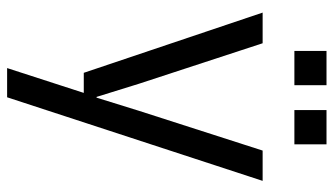

<svg xmlns="http://www.w3.org/2000/svg" viewBox="-214 -500 915 526"><g transform="rotate(90 243.0 -237.5)"><path d="M235 -10H180L15 -500H99L210 -161L246 -45H248L284 -161L393 -500H476L247 200H167ZM120 -675H214V-587H120ZM282 -675H376V-587H282Z"/></g></svg>

Font: CyStack Display
Style: Regular
Weight: 400
Designer: Weizhong Zhang
Foundry: 本地遙控
Version: Version 1.000;Glyphs 3.1.2 (3151)